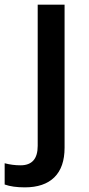

<svg xmlns="http://www.w3.org/2000/svg" viewBox="-79 -560 378 820"><path d="M26.9 240.2Q-24.9 240.2 -59.1 228V137.2Q-25.9 146 8.8 146Q82 146 82 63V-540H196.8V70.8Q196.8 154.3 153.1 197.3Q109.4 240.2 26.9 240.2Z"/></svg>

Font: JBL Sans
Style: Semibold
Weight: 600
Version: Version 1.10